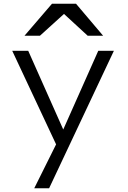

<svg xmlns="http://www.w3.org/2000/svg" viewBox="-20 -770 680 1020"><path d="M45 -500 278 -3 162 230H241L585 -500H502L316 -82L130 -500ZM110 -580H192L320 -696L446 -580H528L384 -750H256Z"/></svg>

Font: altertype_V2
Style: Regular
Weight: 400
Designer: Simon Renaud
Version: Version 2.001;Glyphs 3.1.2 (3151)